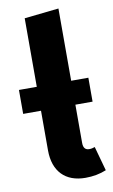

<svg xmlns="http://www.w3.org/2000/svg" viewBox="-88 -805 512 869"><g transform="rotate(-10 168.0 -371.0)"><path d="M298 -113C290 -110 281 -108 272 -108C254 -108 245 -119 245 -141V-317H324V-427H245V-759L87 -742V-427H5V-317H87V-135C87 -38 141 17 233 17C268 17 300 11 329 -1Z"/></g></svg>

Font: Fira Sans
Style: Bold
Weight: 700
Designer: Carrois Corporate & Edenspiekermann AG
Foundry: Carrois Corporate GbR & Edenspiekermann AG
Version: Version 4.203